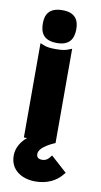

<svg xmlns="http://www.w3.org/2000/svg" viewBox="-87 -616 439 836"><g transform="rotate(10 133.0 -197.5)"><path d="M120 -430C177 -430 193 -463 193 -504C193 -543 177 -575 120 -575C61 -575 45 -543 45 -504C45 -463 60 -430 120 -430ZM64 0C39 21 20 50 20 85C20 151 75 180 132 180C189 180 225 155 243 135C252 125 256 120 256 120L185 56C185 56 181 60 174 69C166 78 156 82 145 82C128 82 120 75 120 60C120 27 190 0 190 0V-417C190 -417 184 -415 172 -410C160 -405 142 -403 119 -403C96 -403 79 -405 68 -410C56 -415 50 -417 50 -417V0Z"/></g></svg>

Font: OSH Darker Grotesque Black
Style: Regular
Weight: 900
Designer: Gabriel Lam
Foundry: TypeRant
Version: Version 1.000;Glyphs 3.1.1 (3148)